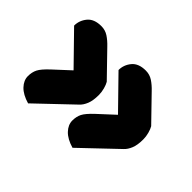

<svg xmlns="http://www.w3.org/2000/svg" viewBox="-93 -610 761 761"><g transform="rotate(45 287.0 -230.0)"><path d="M29 -366Q29 -395 48 -418Q67 -441 107 -441Q129 -441 146.5 -429.5Q164 -418 181 -400L278 -300Q284 -290 288.5 -273.5Q293 -257 293 -241Q293 -209 285 -189.5Q277 -170 265 -159L118 -19Q80 -30 60.5 -50.5Q41 -71 41 -95Q41 -117 49.5 -134Q58 -151 87 -178L153 -239ZM278 -366Q278 -395 297 -418Q316 -441 356 -441Q378 -441 395.5 -429.5Q413 -418 430 -400L527 -300Q533 -290 537.5 -273.5Q542 -257 542 -241Q542 -209 534 -189.5Q526 -170 514 -159L367 -19Q329 -30 309.5 -50.5Q290 -71 290 -95Q290 -117 298.5 -134Q307 -151 336 -178L402 -239Z"/></g></svg>

Font: Baloo Bhaijaan
Style: Regular
Weight: 400
Designer: Devika Bhansali and Ek Type
Foundry: Ek Type
Version: Version 1.443;PS 1.000;hotconv 16.6.51;makeotf.lib2.5.65220;